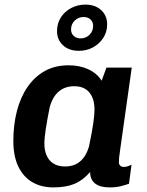

<svg xmlns="http://www.w3.org/2000/svg" viewBox="-20 -805 640 835"><path d="M212 10Q160 10 121 -12.5Q82 -35 60 -80Q38 -125 38 -192Q38 -262 53.5 -322Q69 -382 99.5 -426.5Q130 -471 174.5 -496Q219 -521 279 -521Q327 -521 364.5 -503.5Q402 -486 422 -454L443 -511H553L503 -157Q499 -131 498 -119.5Q497 -108 497 -99Q497 -90 503 -84.5Q509 -79 518 -79Q526 -79 534.5 -81.5Q543 -84 552 -89L541 -6Q525 0 504 5Q483 10 457 10Q415 10 393.5 -7Q372 -24 372 -57Q341 -21 304 -5.5Q267 10 212 10ZM263 -81Q303 -81 329 -103.5Q355 -126 367 -168Q380 -230 385.5 -268Q391 -306 391 -328Q391 -376 368.5 -403Q346 -430 303 -430Q262 -430 235 -406.5Q208 -383 196 -338Q185 -283 179 -243.5Q173 -204 173 -179Q173 -152 182.5 -129.5Q192 -107 212 -94Q232 -81 263 -81ZM323 -584Q280 -584 254 -608Q228 -632 228 -670Q228 -703 244.5 -729Q261 -755 289.5 -770Q318 -785 351 -785Q394 -785 420 -761Q446 -737 446 -699Q446 -666 429 -640Q412 -614 384.5 -599Q357 -584 323 -584ZM330 -638Q353 -638 369 -653.5Q385 -669 385 -692Q385 -710 373.5 -720.5Q362 -731 343 -731Q321 -731 305 -715.5Q289 -700 289 -677Q289 -659 301 -648.5Q313 -638 330 -638Z"/></svg>

Font: Chivo Mono SemiBold
Style: Italic
Weight: 600
Italic angle: -8.05°
Monospace: yes
Version: Version 1.008